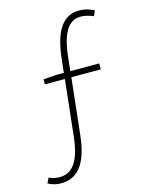

<svg xmlns="http://www.w3.org/2000/svg" viewBox="-125 -816 771 1002"><g transform="rotate(-15 260.5 -315.5)"><path d="M130 -413H238L205 -109C194 -8 163 75 81 75C60 75 41 71 23 62L9 90C29 101 52 108 78 108C180 108 225 26 240 -110L273 -413H432V-445H276L284 -519C294 -614 321 -706 399 -706C431 -706 452 -697 470 -690L482 -719C461 -728 439 -739 401 -739C306 -739 263 -652 249 -517L241 -445H202L130 -440Z"/></g></svg>

Font: Noto Sans CJK SC Thin
Style: Regular
Weight: 100
Designer: Ryoko NISHIZUKA 西塚涼子 (kana, bopomofo & ideographs); Paul D. Hunt (Latin, Greek & Cyrillic); Sandoll Communications 산돌커뮤니
Foundry: Adobe
Version: Version 2.004;hotconv 1.0.118;makeotfexe 2.5.65603